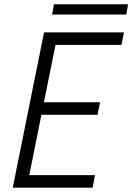

<svg xmlns="http://www.w3.org/2000/svg" viewBox="-20 -870 614 890"><path d="M184.1 -719.7H554.7L543 -661.6H237.3L183.6 -396H443.8L432.1 -337.9H171.9L115.7 -58.1H420.4L409.2 0H39.1ZM230 -850.1H573.7L565.4 -802.7H221.7Z"/></svg>

Font: Reddit Sans Chocolate Light
Style: Italic
Weight: 300
Italic angle: -11.25°
Designer: Stephen Hutchings
Version: Version 1.013